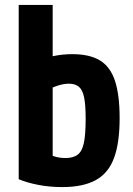

<svg xmlns="http://www.w3.org/2000/svg" viewBox="-20 -750 540 780"><path d="M233 10Q181 10 135 1Q89 -8 56 -22V-730H194V-72L164 -135Q196 -108 246 -108Q278 -108 296 -122Q314 -136 321 -170.5Q328 -205 328 -267Q328 -322 322 -353Q316 -384 301 -397Q286 -410 260 -410Q241 -410 219 -403.5Q197 -397 163 -380L124 -496Q158 -514 196 -522Q234 -530 274 -530Q344 -530 386 -504.5Q428 -479 447 -422Q466 -365 466 -270Q466 -169 443 -107.5Q420 -46 368.5 -18Q317 10 233 10Z"/></svg>

Font: M PLUS 1 Code
Style: Bold
Weight: 700
Designer: Coji Morishita
Foundry: UNDERFOREST DESIGN
Version: Version 1.002